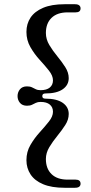

<svg xmlns="http://www.w3.org/2000/svg" viewBox="-20 -760 430 908"><path d="M180 -305.5Q180 -293.5 194.5 -293.5Q248 -293.5 276.5 -273.8Q305 -254 305 -221Q305 -194 288.5 -168.5Q272 -143 250.8 -117Q229.5 -91 213.2 -64Q197 -37 197 -8Q197 37.5 223.8 63.5Q250.5 89.5 300 89.5H337.5Q361 89.5 361 109Q361 117.5 354.8 122.8Q348.5 128 334.5 128H285Q224 128 184 111.2Q144 94.5 124.5 64.8Q105 35 105 -2.5Q105 -42 123.8 -74.2Q142.5 -106.5 167.5 -134Q192.5 -161.5 211.5 -185.5Q230.5 -209.5 230.5 -231.5Q230.5 -253 215.5 -265.5Q200.5 -278 172 -278Q158.5 -278 149.5 -273.5Q140.5 -269 131.2 -264.5Q122 -260 107.5 -260Q85.5 -260 74.2 -273.8Q63 -287.5 63 -305.5Q63 -323.5 74.2 -337.5Q85.5 -351.5 107.5 -351.5Q122 -351.5 131.2 -347Q140.5 -342.5 149.5 -338Q158.5 -333.5 172 -333.5Q200.5 -333.5 215.5 -346Q230.5 -358.5 230.5 -380Q230.5 -402 211.5 -426Q192.5 -450 167.5 -477.2Q142.5 -504.5 123.8 -537.2Q105 -570 105 -609Q105 -647.5 124.5 -676.8Q144 -706 184 -723Q224 -740 285 -740H334.5Q348.5 -740 354.8 -734.5Q361 -729 361 -720.5Q361 -701.5 337.5 -701.5H300Q250.5 -701.5 223.8 -675.5Q197 -649.5 197 -604Q197 -574.5 213.2 -547.2Q229.5 -520 250.8 -494.2Q272 -468.5 288.5 -442.8Q305 -417 305 -390.5Q305 -357.5 276.5 -337.8Q248 -318 194.5 -318Q180 -318 180 -305.5Z"/></svg>

Font: Fraunces 11pt
Style: Regular
Weight: 400
Version: Version 1.000;[b76b70a41]